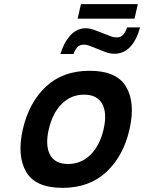

<svg xmlns="http://www.w3.org/2000/svg" viewBox="-20 -881 695 925"><path d="M277.5 -380.5Q233 -336 215 -258Q197 -180 221 -135.5Q245 -91 308 -91Q371 -91 416 -135.5Q461 -180 479 -258Q497 -336 472.5 -380.5Q448 -425 385 -425Q322 -425 277.5 -380.5ZM106 -53Q61 -130 90 -258Q119 -386 200.5 -463Q282 -540 412 -540Q542 -540 587.5 -463Q633 -386 604 -258Q575 -130 493 -53Q411 24 281 24Q151 24 106 -53ZM271 -621Q287 -675 318.5 -710Q350 -745 394 -745Q415 -745 447 -732L512 -707Q524 -701 545 -701Q577 -701 592 -749H655Q619 -622 531 -622Q506 -622 478 -634L413 -660Q397 -666 385 -666Q365 -666 354 -655Q343 -644 334 -621ZM644 -861 628 -791H354L370 -861Z"/></svg>

Font: Miedinger
Style: Bold-Italic
Weight: 700
Italic angle: -13°
Version: Version 001.000